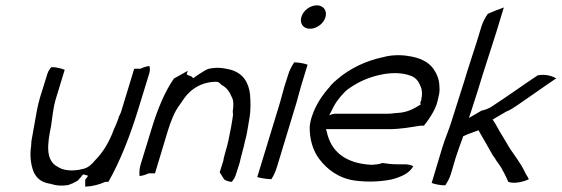

<svg xmlns="http://www.w3.org/2000/svg" viewBox="-20 -689 2109 721"><path d="M130 -322C121 -291 116 -261 111 -232C107 -209 102 -182 98 -159L97 -142C91 -103 96 -71 106 -44C117 -20 135 -4 168 1H169C189 8 211 10 236 6C248 2 261 -4 271 -10C279 -18 285 -25 291 -33L294 -34L311 -29L300 -14V12C326 11 354 4 375 -6H387C431 -83 468 -178 498 -275L541 -415C544 -426 543 -435 541 -441C530 -440 517 -436 508 -431H484L435 -270C433 -263 430 -259 426 -250L425 -245C420 -232 415 -218 408 -204C391 -157 367 -117 338 -88C326 -74 312 -58 289 -54C249 -44 215 -50 198 -62C149 -86 158 -149 172 -217C177 -249 179 -282 190 -319L223 -427C209 -432 193 -437 173 -437C168 -432 161 -422 158 -412ZM106 -44ZM289 -54H290Z M508 -71C503 -55 503 -40 504 -28C515 -29 528 -33 538 -38H562L610 -197C620 -229 634 -269 656 -297C665 -310 676 -328 690 -341C714 -365 750 -382 791 -382C804 -382 808 -373 812 -370C831 -361 843 -343 851 -323C858 -310 857 -291 854 -270L855 -258V-257C851 -227 845 -195 838 -163V-162L832 -138C827 -121 823 -106 819 -90H820L805 -42L822 -15C828 -11 838 -7 850 -6C855 -11 863 -23 866 -34L880 -78C883 -89 884 -98 888 -110C890 -119 892 -127 895 -137C898 -152 902 -166 906 -183C909 -201 914 -226 917 -247C922 -275 921 -308 919 -334C914 -378 894 -415 843 -428C814 -435 791 -437 761 -430C750 -425 741 -419 728 -411L705 -395C700 -406 688 -403 681 -410L685 -423L633 -394C599 -345 572 -280 550 -208ZM656 -297Z M1112 -626C1104 -601 1119 -581 1144 -581C1169 -581 1195 -600 1202 -624C1210 -649 1194 -669 1170 -669C1145 -669 1119 -650 1112 -626ZM1048 -364C1040 -337 1035 -314 1026 -286L946 -24C960 -20 979 -17 999 -16C1007 -28 1015 -45 1020 -62L1088 -286C1097 -314 1102 -337 1110 -364L1135 -446C1122 -451 1105 -454 1085 -455C1076 -442 1067 -425 1062 -408Z M1152 -254C1147 -239 1144 -226 1143 -213C1142 -167 1155 -124 1178 -93C1208 -53 1251 -20 1312 -11C1357 -5 1405 -6 1450 -15C1484 -24 1517 -37 1532 -65C1525 -68 1514 -72 1502 -72H1473C1452 -72 1434 -74 1416 -77C1405 -72 1389 -71 1376 -70V-69V-70C1275 -75 1222 -122 1207 -195L1204 -204H1442C1482 -204 1521 -211 1558 -217H1572C1590 -240 1615 -275 1623 -309L1629 -336C1631 -347 1631 -356 1630 -366V-367C1629 -393 1620 -412 1608 -430C1589 -457 1556 -473 1511 -479C1482 -484 1443 -482 1418 -474H1417C1355 -461 1293 -432 1245 -390C1236 -383 1228 -375 1220 -366V-365C1191 -333 1167 -298 1152 -254ZM1216 -256 1222 -267C1237 -300 1253 -322 1276 -345C1287 -356 1299 -362 1311 -370C1364 -403 1456 -429 1521 -405C1543 -398 1554 -380 1560 -363C1566 -349 1566 -332 1562 -316H1563C1561 -311 1560 -308 1558 -303L1560 -297C1537 -282 1515 -270 1485 -266L1462 -264C1454 -263 1446 -262 1439 -262H1245C1239 -262 1233 -262 1227 -260ZM1462 -264ZM1623 -306V-307Z M1601 -2C1614 3 1633 7 1652 7C1659 -3 1668 -19 1673 -35L1691 -96C1699 -122 1709 -148 1718 -173L1719 -177C1736 -186 1758 -192 1777 -200L1779 -196C1796 -166 1814 -136 1831 -105L1837 -97C1845 -82 1859 -68 1867 -50C1876 -36 1882 -20 1889 -6C1911 2 1945 -6 1966 -16C1962 -25 1954 -35 1949 -47C1935 -76 1913 -104 1895 -131L1867 -178C1853 -199 1845 -219 1830 -240L1881 -270C1896 -276 1907 -283 1920 -292C1969 -325 2017 -360 2069 -395C2054 -403 2029 -412 1999 -406C1940 -367 1883 -325 1822 -286C1813 -281 1801 -276 1790 -274H1789C1778 -267 1764 -260 1753 -253L1741 -246L1745 -258C1754 -286 1764 -316 1773 -345L1793 -410C1810 -464 1827 -515 1844 -569L1872 -661C1854 -654 1833 -647 1812 -637C1803 -625 1794 -608 1788 -590L1771 -534C1755 -483 1738 -434 1723 -383L1715 -358C1703 -318 1689 -278 1677 -238C1666 -201 1651 -169 1641 -135ZM1831 -105ZM1867 -50Z"/></svg>

Font: SolarCharger
Style: 352
Weight: 300
Designer: Mew Too
Foundry: Cannot Into Space Fonts/KineticPlasma Fonts
Version: Version 1.100